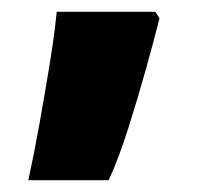

<svg xmlns="http://www.w3.org/2000/svg" viewBox="-20 -166 349 325"><path d="M250 -135Q241 -99 227 -49Q213 1 197 51.5Q181 102 164 139H28Q38 93 47 42.5Q56 -8 64 -57Q72 -106 76 -146H243Z"/></svg>

Font: Noto Sans Cham Black
Style: Regular
Weight: 900
Version: Version 2.002